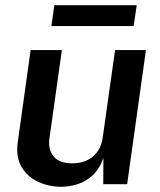

<svg xmlns="http://www.w3.org/2000/svg" viewBox="-20 -710 616 740"><path d="M214.5 10Q166.5 9.5 125.5 -10Q84.5 -29.5 62.5 -67.8Q40.5 -106 48.5 -162.5L98 -517H218.5L170.5 -176.5Q164.5 -134 186.5 -107.2Q208.5 -80.5 259 -80.5Q306 -80.5 337.5 -106.2Q369 -132 376 -180.5L423.5 -517H542.5L470 0H378L378.5 -101Q363.5 -58.5 337 -34.2Q310.5 -10 278.5 0Q246.5 10 214.5 10ZM178 -609.5 189.5 -690H507L495 -609.5Z"/></svg>

Font: Public Sans SemiBold
Style: Italic
Weight: 600
Italic angle: -8°
Designer: The Public Sans project authors (U.S. Web Design System). Libre Franklin designed by Pablo Impallari and Rodrigo Fuenzal
Version: Version 1.007; ttfautohint (v1.8.1) -l 8 -r 50 -G 200 -x 14 